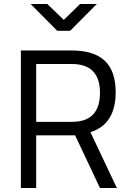

<svg xmlns="http://www.w3.org/2000/svg" viewBox="-20 -946 656 966"><path d="M85 0ZM85 -692H341Q452 -692 507 -640.5Q562 -589 562 -482Q562 -321 435 -281L568 0H483L358 -265H162V0H85ZM342 -333Q483 -333 483 -479Q483 -624 341 -624H162V-333ZM134 -926H218L301 -846L383 -926H467L333 -791H268Z"/></svg>

Font: Cairo
Style: Regular
Weight: 400
Designer: Mohamed Gaber, the designers of Titillium
Foundry: Kief Type Foundry
Version: Version 2.009; ttfautohint (v1.5.33-1714) -l 8 -r 50 -G 200 